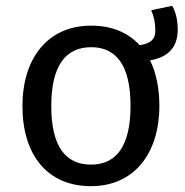

<svg xmlns="http://www.w3.org/2000/svg" viewBox="-20 -627 635 659"><path d="M292 12C441 12 527 -101 527 -264C527 -324 516 -377 495 -420C557 -430 590 -465 590 -525C590 -561 582 -588 571 -607L499 -592C507 -572 513 -554 513 -520C513 -492 496 -477 459 -472C420 -515 364 -539 293 -539C143 -539 57 -426 57 -263C57 -96 142 12 292 12ZM156 -263C156 -401 205 -465 293 -465C380 -465 428 -401 428 -264C428 -126 380 -62 292 -62C204 -62 156 -126 156 -263Z"/></svg>

Font: FiraGO Unicode
Style: Regular
Weight: 400
Designer: bBox Type
Foundry: bBox Type GmbH
Version: Version 1.001;PS 001.001;hotconv 1.0.88;makeotf.lib2.5.64775